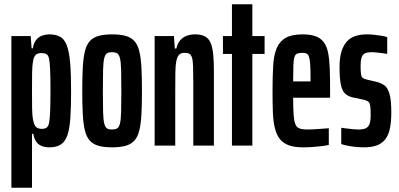

<svg xmlns="http://www.w3.org/2000/svg" viewBox="-20 -678 1857 894"><path d="M33 196V-510H123L127 -453H133Q137 -479 149 -493Q161 -507 177 -512.5Q193 -518 208 -518Q240 -518 260 -507Q280 -496 291 -467Q302 -438 306.5 -386.5Q311 -335 311 -254Q311 -179 307.5 -128Q304 -77 293.5 -47.5Q283 -18 263 -5Q243 8 210 8Q187 8 171 0.5Q155 -7 146.5 -21.5Q138 -36 135 -55H129V196ZM175 -78Q188 -78 196.5 -83.5Q205 -89 208.5 -106Q212 -123 213.5 -158.5Q215 -194 215 -255Q215 -316 213.5 -351.5Q212 -387 208.5 -404Q205 -421 196 -426Q187 -431 173 -431Q157 -431 147.5 -423.5Q138 -416 134 -394Q130 -374 129.5 -339Q129 -304 129 -248Q129 -205 129.5 -174Q130 -143 133 -125Q138 -96 147.5 -87Q157 -78 175 -78Z M502 8Q464 8 439 1Q414 -6 398.5 -23Q383 -40 375.5 -70Q368 -100 365.5 -145.5Q363 -191 363 -255Q363 -319 365.5 -364.5Q368 -410 375.5 -440Q383 -470 398.5 -487Q414 -504 439.5 -511Q465 -518 502 -518Q539 -518 564.5 -511Q590 -504 605.5 -487Q621 -470 628.5 -440Q636 -410 638.5 -364.5Q641 -319 641 -255Q641 -191 638.5 -145.5Q636 -100 628.5 -70Q621 -40 605.5 -23Q590 -6 564.5 1Q539 8 502 8ZM502 -75Q516 -75 525 -80Q534 -85 538.5 -102.5Q543 -120 544 -156.5Q545 -193 545 -255Q545 -317 544 -353Q543 -389 538.5 -407Q534 -425 525 -430Q516 -435 502 -435Q487 -435 478.5 -430Q470 -425 465.5 -407.5Q461 -390 460 -353.5Q459 -317 459 -255Q459 -193 460 -156.5Q461 -120 465.5 -102.5Q470 -85 478.5 -80Q487 -75 502 -75Z M700 0V-510H790L794 -452H801Q807 -477 819.5 -491Q832 -505 850 -511.5Q868 -518 888 -518Q916 -518 933.5 -509Q951 -500 960 -480Q969 -460 972.5 -427Q976 -394 976 -345V0H880V-293Q880 -342 879 -370Q878 -398 873.5 -411Q869 -424 861 -428Q853 -432 839 -432Q824 -432 815 -424Q806 -416 801.5 -395.5Q797 -375 796.5 -339.5Q796 -304 796 -249V0Z M1060 0V-427H1018V-510H1060V-658H1155V-510H1212V-427H1155V0Z M1390 8Q1350 8 1323.5 -2Q1297 -12 1282 -32Q1267 -52 1259.5 -83Q1252 -114 1250.5 -156.5Q1249 -199 1249 -254Q1249 -323 1252 -372.5Q1255 -422 1268.5 -454Q1282 -486 1310.5 -502Q1339 -518 1389 -518Q1426 -518 1450 -509Q1474 -500 1488 -481Q1502 -462 1508 -431Q1514 -400 1515.5 -356.5Q1517 -313 1517 -255V-223H1345Q1345 -174 1347 -145Q1349 -116 1355 -100.5Q1361 -85 1374.5 -80Q1388 -75 1413 -75Q1423 -75 1441.5 -76Q1460 -77 1479.5 -78.5Q1499 -80 1511 -81V-3Q1497 0 1477 2.5Q1457 5 1434.5 6.5Q1412 8 1390 8ZM1426 -279V-307Q1426 -350 1424.5 -375.5Q1423 -401 1419 -413Q1415 -425 1407.5 -428.5Q1400 -432 1387 -432Q1373 -432 1364 -428.5Q1355 -425 1351 -412Q1347 -399 1346 -372Q1345 -345 1345 -299H1446Z M1675 8Q1657 8 1636.5 6Q1616 4 1598.5 0.5Q1581 -3 1569 -7V-83Q1575 -82 1584.5 -81Q1594 -80 1605.5 -78.5Q1617 -77 1628 -76Q1639 -75 1648 -75Q1670 -75 1682.5 -80.5Q1695 -86 1700.5 -100.5Q1706 -115 1706 -142Q1706 -173 1703.5 -187Q1701 -201 1694 -205.5Q1687 -210 1676 -213L1620 -225Q1597 -231 1584.5 -244.5Q1572 -258 1566.5 -287Q1561 -316 1561 -366Q1561 -408 1569.5 -436.5Q1578 -465 1594 -483.5Q1610 -502 1634 -510Q1658 -518 1690 -518Q1706 -518 1723 -516Q1740 -514 1756 -511.5Q1772 -509 1783 -505V-427Q1774 -429 1760.5 -430.5Q1747 -432 1733.5 -433.5Q1720 -435 1708 -435Q1691 -435 1680 -430Q1669 -425 1664 -411Q1659 -397 1659 -372Q1659 -345 1661 -332.5Q1663 -320 1668.5 -315.5Q1674 -311 1686 -308L1737 -296Q1755 -291 1770 -280.5Q1785 -270 1793.5 -241Q1802 -212 1802 -155Q1802 -109 1795 -77.5Q1788 -46 1772.5 -27.5Q1757 -9 1733 -0.5Q1709 8 1675 8Z"/></svg>

Font: Saira UltraCondensed
Style: Bold
Weight: 700
Width: 1
Designer: Hector Gatti with collaboration of the Omnibus-Type team
Foundry: Omnibus-Type
Version: Version 1.101